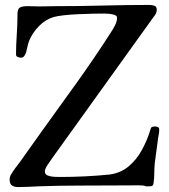

<svg xmlns="http://www.w3.org/2000/svg" viewBox="-20 -755 685 779"><path d="M626 -229Q626 -217 623.5 -205.5Q621 -194 620 -183Q617 -161 614 -138.5Q611 -116 608 -93Q606 -74 606 -53Q606 -32 603 -12Q602 -3 597.5 -1Q593 1 585 1Q582 1 579 1Q576 1 573 1Q566 -2 558 -2.5Q550 -3 542 -3Q483 -3 421 -2.5Q359 -2 300 -2Q218 -2 135 1Q115 2 94.5 3Q74 4 54 4Q38 4 28.5 -2.5Q19 -9 19 -26Q19 -36 23 -44Q31 -58 41 -71.5Q51 -85 61 -98L150 -223Q221 -321 292.5 -421Q364 -521 429 -622Q437 -634 446 -651Q455 -668 455 -683Q455 -691 444.5 -694.5Q434 -698 422 -699Q410 -700 404 -700Q388 -700 359.5 -699.5Q331 -699 298.5 -697.5Q266 -696 239 -693Q212 -690 198 -686Q164 -676 137.5 -648.5Q111 -621 98 -589Q94 -578 91.5 -566Q89 -554 86 -543Q84 -536 79 -528.5Q74 -521 65 -521Q58 -521 51.5 -524Q45 -527 45 -534Q45 -569 48 -614Q51 -659 51 -699Q51 -719 61 -724.5Q71 -730 91 -730Q103 -730 115.5 -729.5Q128 -729 140 -729Q158 -729 175.5 -729.5Q193 -730 211 -730Q303 -730 398.5 -732.5Q494 -735 585 -735Q596 -735 606 -732Q616 -729 616 -715Q616 -706 612 -699Q608 -692 603 -686L193 -115Q186 -105 174 -87.5Q162 -70 162 -59Q162 -47 174.5 -42.5Q187 -38 202.5 -37.5Q218 -37 225 -37Q274 -37 325.5 -39.5Q377 -42 425 -47Q470 -53 502.5 -80.5Q535 -108 556 -147Q577 -186 589 -225Q590 -228 591 -231.5Q592 -235 593 -237Q596 -240 600.5 -241Q605 -242 609 -242Q615 -242 620.5 -239.5Q626 -237 626 -229Z"/></svg>

Font: Kaisei Opti Medium
Style: Regular
Weight: 500
Designer: Font-Kai, 金井和夫
Foundry: KAZUO KANAI
Version: Version 5.003